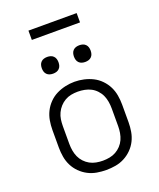

<svg xmlns="http://www.w3.org/2000/svg" viewBox="-165 -1014 930 1123"><g transform="rotate(-20 300.0 -453.0)"><path d="M300 8Q271 8 242 3Q213 -2 187 -15.5Q161 -29 140 -50Q119 -71 106 -97Q93 -123 88 -152Q83 -181 83 -210V-320Q83 -349 88 -378Q93 -407 106 -433Q119 -459 140 -480.5Q161 -502 187 -515Q213 -528 242 -534.5Q271 -541 300 -541Q329 -541 358 -534.5Q387 -528 413 -515Q439 -502 460 -480.5Q481 -459 494 -433Q507 -407 512 -378Q517 -349 517 -320V-210Q517 -181 512 -152Q507 -123 494 -97Q481 -71 460 -50Q439 -29 413 -15.5Q387 -2 358 3Q329 8 300 8ZM300 -50Q321 -50 342 -54Q363 -58 381 -68Q399 -78 413.5 -93.5Q428 -109 436.5 -128Q445 -147 448.5 -168Q452 -189 452 -210V-320Q452 -341 448.5 -362Q445 -383 436.5 -402Q428 -421 413 -437Q398 -453 379.5 -462.5Q361 -472 340 -476Q319 -480 298 -480Q277 -480 256.5 -476Q236 -472 218 -461.5Q200 -451 186 -435.5Q172 -420 163 -401Q154 -382 151 -361.5Q148 -341 148 -320V-210Q148 -189 151.5 -168Q155 -147 163.5 -128Q172 -109 186.5 -93.5Q201 -78 219 -68Q237 -58 258 -54Q279 -50 300 -50ZM400 -628Q389 -628 379 -631Q369 -634 361.5 -641.5Q354 -649 351 -659Q348 -669 348 -680Q348 -691 351 -701Q354 -711 361.5 -718.5Q369 -726 379 -729Q389 -732 400 -732Q411 -732 421 -729Q431 -726 438.5 -718.5Q446 -711 449 -701Q452 -691 452 -680Q452 -669 449 -659Q446 -649 438.5 -641.5Q431 -634 421 -631Q411 -628 400 -628ZM200 -628Q189 -628 179 -631Q169 -634 161.5 -641.5Q154 -649 151 -659Q148 -669 148 -680Q148 -691 151 -701Q154 -711 161.5 -718.5Q169 -726 179 -729Q189 -732 200 -732Q211 -732 221 -729Q231 -726 238.5 -718.5Q246 -711 249 -701Q252 -691 252 -680Q252 -669 249 -659Q246 -649 238.5 -641.5Q231 -634 221 -631Q211 -628 200 -628ZM150 -856V-914H450V-856Z"/></g></svg>

Font: Iosevka Curly Light Extended
Style: Regular
Weight: 300
Width: 7
Monospace: yes
Designer: Belleve Invis
Foundry: Belleve Invis
Version: Version 11.1.0; ttfautohint (v1.8.3)